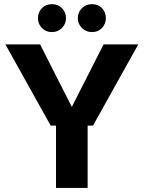

<svg xmlns="http://www.w3.org/2000/svg" viewBox="-20 -923 706 943"><path d="M228.9 -306.1 6.4 -705H176.9L352 -360H313.6L488.7 -705H659.2L436.7 -306.1ZM255.1 0V-342H410.4V0ZM234.9 -765.4Q205 -765.4 185.7 -785.7Q166.4 -805.9 166.4 -833.9Q166.4 -862.8 185.7 -882.7Q205 -902.6 234.9 -902.6Q265 -902.6 284.5 -882.7Q304.1 -862.8 304.1 -833.9Q304.1 -805.9 284.5 -785.7Q265 -765.4 234.9 -765.4ZM432.1 -765.4Q402.3 -765.4 382.3 -785.7Q362.2 -805.9 362.2 -833.9Q362.2 -862.8 382.3 -882.7Q402.3 -902.6 432.1 -902.6Q462.2 -902.6 481.1 -882.7Q499.9 -862.8 499.9 -833.9Q499.9 -805.9 481.1 -785.7Q462.2 -765.4 432.1 -765.4Z"/></svg>

Font: TikTok Sans Light
Style: Regular
Weight: 300
Version: Version 4.000